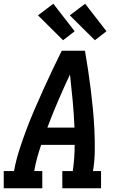

<svg xmlns="http://www.w3.org/2000/svg" viewBox="-27 -1006 647 1026"><path d="M-7 0V-92H48Q58 -148 75.5 -202.5Q93 -257 113 -310.5Q133 -364 156 -417.5Q179 -471 203 -524Q227 -577 252 -630Q277 -683 303 -735H427Q436 -683 444 -630Q452 -577 458.5 -524Q465 -471 470 -418Q475 -365 477.5 -311Q480 -257 479.5 -202Q479 -147 470 -92H513V0H306V-92H362Q367 -127 369.5 -162Q372 -197 372 -232H193Q181 -197 171.5 -162.5Q162 -128 156 -92H199V0ZM371 -324Q368 -396 361.5 -466.5Q355 -537 347 -608Q314 -538 283.5 -467Q253 -396 226 -324ZM480 -791 346 -924 428 -986 542 -839ZM310 -791 176 -924 258 -986 372 -839Z"/></svg>

Font: Iosevka Curly Slab SmBdExObl
Style: Regular
Weight: 600
Width: 7
Italic angle: -9°
Monospace: yes
Designer: Belleve Invis
Foundry: Belleve Invis
Version: Version 11.1.0; ttfautohint (v1.8.3)